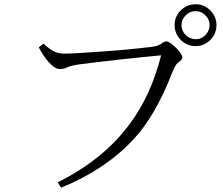

<svg xmlns="http://www.w3.org/2000/svg" viewBox="-20 -867 1040 896"><path d="M183.1 -663.1Q213.9 -634.8 235.4 -625.5Q254.9 -616.7 282.2 -616.7Q319.3 -616.7 448.2 -626Q588.9 -635.7 691.9 -648.9Q719.7 -652.3 738.3 -667Q748 -673.8 756.8 -673.8Q771 -673.8 803.2 -642.1Q831.1 -613.8 831.1 -598.6Q831.1 -589.4 811 -574.7Q797.9 -565.4 783.2 -526.9Q704.1 -324.2 602.1 -215.8Q470.7 -74.7 265.1 8.8L249 -16.1Q465.3 -123.5 587.9 -292Q684.6 -422.4 731.9 -608.9Q539.6 -590.8 352.1 -566.9Q309.1 -561 289.1 -550.8Q277.3 -544.9 258.3 -544.9Q236.3 -544.9 207.5 -576.7Q182.1 -604.5 161.1 -646ZM893.1 -847.2Q935.5 -847.2 964.8 -814.9Q990.2 -787.1 990.2 -750Q990.2 -706.5 958 -677.2Q930.2 -651.9 893.1 -651.9Q849.6 -651.9 820.3 -684.1Q794.9 -712.4 794.9 -750Q794.9 -793 827.1 -821.8Q855.5 -847.2 893.1 -847.2ZM893.1 -814.9Q864.3 -814.9 844.2 -793Q827.1 -774.4 827.1 -750Q827.1 -721.2 849.1 -701.2Q868.2 -684.1 893.1 -684.1Q921.4 -684.1 940.9 -706.1Q958 -725.1 958 -750Q958 -778.3 936 -797.9Q917.5 -814.9 893.1 -814.9Z"/></svg>

Font: I.Ming
Style: Regular
Weight: 400
Designer: Ichiten Fonts Project
Version: Version 6.11; Dec 27, 2019